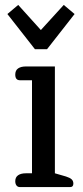

<svg xmlns="http://www.w3.org/2000/svg" viewBox="-20 -760 338 780"><path d="M10 -703 54 -740 146 -638 239 -740 283 -703 171 -560H122ZM42 -24Q42 -40 53.5 -48Q65 -56 85 -56H110V-434H61Q42 -434 42 -457Q42 -474 53.5 -482Q65 -490 85 -490H203V-56L248 -43Q264 -38 271 -31.5Q278 -25 278 -14Q278 0 265 0H61Q52 0 47 -6.5Q42 -13 42 -24Z"/></svg>

Font: Maitree Medium
Style: Regular
Weight: 500
Designer: CadsonDemak Team
Foundry: CadsonDemak
Version: Version 1.000